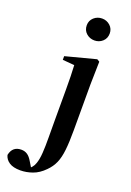

<svg xmlns="http://www.w3.org/2000/svg" viewBox="-291 -868 822 1206"><g transform="rotate(20 120.0 -265.0)"><path d="M12.6 271Q-35.4 271 -61.8 253.5Q-88.2 236.1 -95.4 207.2Q-83 146.4 -24 146.4Q-0.7 146.4 16.9 158.4Q34.4 170.3 49.5 196.7L78.6 244.5V250.8H57.1V242.3Q68.8 232.4 78.3 221.4Q87.8 210.5 94.2 192.1Q104.5 164.2 107.5 119.3Q110.5 74.4 109.9 16.9Q109.4 -40.5 109.4 -105.9V-304.4Q109.4 -353.9 108.5 -392.2Q107.6 -430.4 105.6 -466.2L26.8 -472.9V-497.4L229.2 -550.4L246.1 -540.2L242.8 -387.9V-80.4Q242.8 -1.2 237 51.6Q231.2 104.4 215.7 139.9Q200.3 175.4 170.7 204.7Q133.8 242.4 92.9 256.7Q52 271 12.6 271ZM171.1 -655Q139.4 -655 116.6 -675.4Q93.8 -695.9 93.8 -728.8Q93.8 -760.3 116.6 -780.9Q139.4 -801.4 171.1 -801.4Q202 -801.4 224.7 -780.9Q247.3 -760.3 247.3 -728.8Q247.3 -695.9 224.7 -675.4Q202 -655 171.1 -655Z"/></g></svg>

Font: Noto Serif KR
Style: Regular
Weight: 200
Designer: Ryoko NISHIZUKA 西塚涼子 (kana & ideographs); Frank Grießhammer (Latin, Greek & Cyrillic); Wenlong ZHANG 张文龙 (bopomofo); San
Foundry: Adobe
Version: Version 2.001;hotconv 1.1.0;makeotfexe 2.6.0